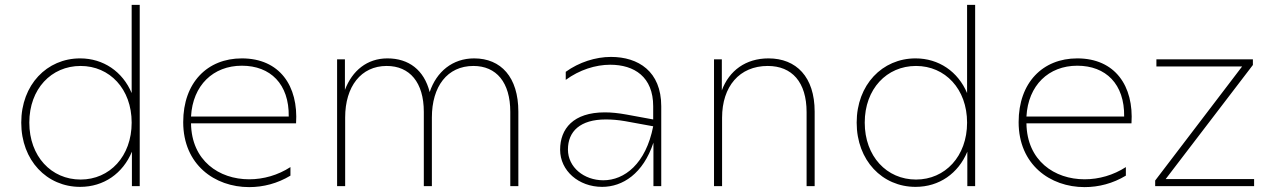

<svg xmlns="http://www.w3.org/2000/svg" viewBox="-20 -762 5200 786"><path d="M308 3C405 3 483 -52 520 -141V0H552V-742H519V-381C482 -469 403 -523 308 -523C172 -523 67 -415 67 -260C67 -105 172 3 308 3ZM310 -27C190 -27 100 -122 100 -260C100 -398 190 -492 310 -492C429 -492 519 -398 519 -260C519 -122 429 -27 310 -27Z M1000 4C1058 4 1116 -11 1169 -43V-78C1118 -45 1059 -28 1000 -28C877 -28 764 -104 762 -257H1192C1202 -410 1125 -523 970 -523C829 -523 730 -424 730 -262C730 -88 859 4 1000 4ZM1162 -285H762C769 -413 853 -493 970 -493C1087 -493 1164 -418 1162 -285Z M1921 -523C1833 -523 1767 -469 1739 -385C1716 -476 1653 -523 1566 -523C1483 -523 1422 -473 1392 -394V-519H1360V0H1393V-281C1393 -408 1458 -492 1563 -492C1657 -492 1715 -425 1715 -304V0H1748V-281C1748 -408 1811 -492 1918 -492C2012 -492 2069 -425 2069 -304V0H2102V-305C2102 -446 2031 -523 1921 -523Z M2655 0H2687V-327C2687 -470 2593 -529 2481 -529C2418 -529 2350 -507 2296 -468V-435C2352 -476 2418 -497 2478 -497C2577 -497 2654 -447 2654 -327V-273L2545 -293C2512 -299 2483 -302 2456 -302C2327 -302 2273 -235 2273 -149C2273 -63 2349 3 2445 3C2529 3 2613 -51 2655 -178ZM2305 -150C2305 -224 2355 -273 2460 -273C2484 -273 2510 -271 2539 -266L2654 -245C2624 -91 2536 -24 2450 -24C2371 -24 2305 -77 2305 -150Z M3126 -523C3033 -523 2965 -473 2935 -392V-519H2903V0H2936V-280C2936 -408 3007 -492 3123 -492C3222 -492 3282 -426 3282 -303V0H3315V-305C3315 -447 3240 -523 3126 -523Z M3728 3C3825 3 3903 -52 3940 -141V0H3972V-742H3939V-381C3902 -469 3823 -523 3728 -523C3592 -523 3487 -415 3487 -260C3487 -105 3592 3 3728 3ZM3730 -27C3610 -27 3520 -122 3520 -260C3520 -398 3610 -492 3730 -492C3849 -492 3939 -398 3939 -260C3939 -122 3849 -27 3730 -27Z M4420 4C4478 4 4536 -11 4589 -43V-78C4538 -45 4479 -28 4420 -28C4297 -28 4184 -104 4182 -257H4612C4622 -410 4545 -523 4390 -523C4249 -523 4150 -424 4150 -262C4150 -88 4279 4 4420 4ZM4582 -285H4182C4189 -413 4273 -493 4390 -493C4507 -493 4584 -418 4582 -285Z M4709 0H5114V-29H4752L5109 -496V-519H4714V-490H5065L4709 -23Z"/></svg>

Font: Chess Sans ExtraLight
Style: Regular
Weight: 275
Designer: Wolf Bōese
Foundry: Wolf Bōese
Version: Version 7.223;Glyphs 3.3 (3306)